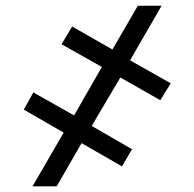

<svg xmlns="http://www.w3.org/2000/svg" viewBox="-20 -657 685 677"><path d="M303.4 -212.9 445.5 -130.9 410.2 -70.3 267.7 -152.3 179.9 0H94.7L204.5 -189.5L63.9 -270.5L97.6 -331.1L241.2 -250L339.2 -420.9L197 -501L234.3 -563.5L376.4 -482.4L466 -636.7H549.8L438.6 -444.3L582 -363.3L545.3 -303.7L404.3 -383.8Z"/></svg>

Font: Pretendard GOV Variable
Style: Regular
Weight: 400
Designer: Base glyphs from Inter by Rasmus Andersson; Hangul glyphs from Noto Sans CJK(Source Han Sans) by Jang Soo-young and Kang
Foundry: Kil Hyung-jin
Version: Version 1.307;Glyphs 3.2 (3192)